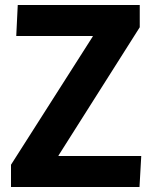

<svg xmlns="http://www.w3.org/2000/svg" viewBox="-20 -748 614 768"><path d="M24 -89 351 -602V-604H45L51 -728H539V-639L214 -126V-124H545L538 0H24Z"/></svg>

Font: Murecho SemiBold
Style: Regular
Weight: 600
Designer: Neil Summerour
Foundry: Positype
Version: Version 1.010; ttfautohint (v1.8.3)